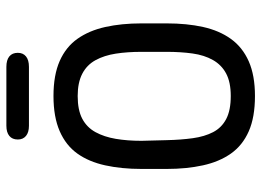

<svg xmlns="http://www.w3.org/2000/svg" viewBox="-126 -664 800 587"><g transform="rotate(-90 273.5 -370.0)"><path d="M496 -337Q496 -398 485 -447.5Q474 -497 449 -532.5Q424 -568 381 -587Q338 -606 274 -606Q210 -606 166.5 -587Q123 -568 98 -533Q73 -498 62 -448Q51 -398 51 -337V-260Q51 -199 62 -149Q73 -99 98 -63.5Q123 -28 166 -9Q209 10 274 10Q337 10 380 -9Q423 -28 448.5 -63.5Q474 -99 485 -148.5Q496 -198 496 -260ZM139 -260 137 -337Q137 -380 143 -415.5Q149 -451 163.5 -477.5Q178 -504 204.5 -518Q231 -532 274 -532Q315 -532 342 -518Q369 -504 383.5 -477.5Q398 -451 403.5 -415.5Q409 -380 409 -337V-260Q409 -217 404 -181Q399 -145 384 -118.5Q369 -92 342.5 -78Q316 -64 274 -64Q230 -64 203.5 -78Q177 -92 163.5 -118Q150 -144 145 -180Q140 -216 139 -260ZM183 -750Q163 -750 152 -741Q141 -732 141 -715Q141 -699 152 -690Q163 -681 183 -681H363Q384 -681 395 -690Q406 -699 406 -715Q406 -732 395 -741Q384 -750 363 -750Z"/></g></svg>

Font: Beiruti Medium
Style: Regular
Weight: 500
Designer: Arlette Boutros
Foundry: Boutros
Version: Version 1.41